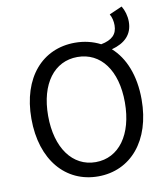

<svg xmlns="http://www.w3.org/2000/svg" viewBox="-97 -981 936 1074"><g transform="rotate(-10 371.0 -443.5)"><path d="M374 -68C243 -68 156 -186 156 -369C156 -552 243 -665 374 -665C506 -665 592 -552 592 -369C592 -186 506 -68 374 -68ZM374 13C558 13 687 -134 687 -369C687 -505 644 -610 572 -674C647 -694 692 -737 692 -810C692 -843 682 -876 667 -900L594 -868C605 -850 610 -826 610 -804C610 -753 581 -724 518 -712C476 -734 427 -746 374 -746C190 -746 61 -604 61 -369C61 -134 190 13 374 13Z"/></g></svg>

Font: Noto Sans KR
Style: Regular
Weight: 400
Designer: Ryoko NISHIZUKA 西塚涼子 (kana, bopomofo & ideographs); Paul D. Hunt (Latin, Greek & Cyrillic); Sandoll Communications 산돌커뮤니
Foundry: Adobe
Version: Version 2.004;hotconv 1.0.118;makeotfexe 2.5.65603